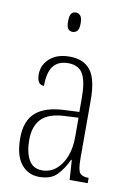

<svg xmlns="http://www.w3.org/2000/svg" viewBox="-85 -795 582 858"><g transform="rotate(10 205.5 -366.0)"><path d="M154 10Q104 10 72.5 -28.5Q41 -67 41 -147Q41 -225 84.5 -263Q128 -301 218 -304L281 -307V-371Q281 -446 261.5 -479.5Q242 -513 195 -513Q149 -513 127 -484Q105 -455 105 -394Q73 -394 73 -441Q73 -484 106 -513.5Q139 -543 197 -543Q259 -543 290.5 -503.5Q322 -464 322 -367V-105Q322 -52 332.5 -38Q343 -24 371 -24H373V0H291L285 -90H282Q262 -47 234.5 -18.5Q207 10 154 10ZM162 -21Q198 -21 225 -43.5Q252 -66 267 -104.5Q282 -143 282 -191V-281L223 -278Q147 -275 114.5 -241Q82 -207 82 -146Q82 -90 101 -55.5Q120 -21 162 -21ZM189 -654Q176 -654 168.5 -663Q161 -672 161 -698Q161 -723 168.5 -732.5Q176 -742 189 -742Q201 -742 209.5 -732.5Q218 -723 218 -698Q218 -672 209.5 -663Q201 -654 189 -654Z"/></g></svg>

Font: Noto Serif ExtraCondensed ExtraLight
Style: Regular
Weight: 200
Width: 2
Designer: Monotype Design Team
Foundry: Monotype Imaging Inc.
Version: Version 2.015